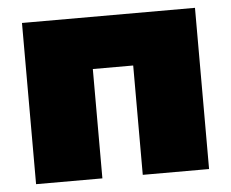

<svg xmlns="http://www.w3.org/2000/svg" viewBox="-44 -598 781 649"><g transform="rotate(-5 346.5 -273.5)"><path d="M278 0H53V-547H640V0H415V-371H278Z"/></g></svg>

Font: Montserrat-Alt1 Black
Style: Regular
Weight: 900
Designer: Differentunic
Foundry: Differentunic
Version: Version 7.222